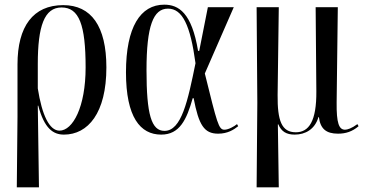

<svg xmlns="http://www.w3.org/2000/svg" viewBox="-20 -567 1569 823"><path d="M52 236H147L142 -114H144C170 -16 208 10 254 10C357 10 436 -82 436 -278C436 -455 371 -545 251 -545C122 -545 55 -454 55 -291V-66ZM235 -7C192 -7 160 -73 142 -188V-293C142 -455 170 -535 244 -535C319 -535 347 -461 347 -278C347 -108 292 -7 235 -7Z M671 10C750 10 780 -54 806 -146H810C832 -31 855 6 915 6C956 6 982 -11 1001 -26L996 -35C984 -25 959 -11 942 -11C917 -11 911 -38 858 -252L982 -536H871L834 -349H829C802 -512 746 -547 684 -547C582 -547 520 -451 520 -257C520 -65 581 10 671 10ZM685 -6C629 -6 608 -76 608 -266C608 -456 637 -530 700 -530C762 -530 796 -459 818 -296C785 -134 758 -6 685 -6Z M1080 236H1175L1171 -34H1173C1186 -3 1208 10 1243 10C1289 10 1330 -13 1345 -65H1347C1353 -15 1378 6 1429 6C1462 6 1490 -3 1517 -26L1512 -35C1488 -17 1469 -11 1459 -11C1433 -11 1422 -39 1423 -128L1428 -536H1333L1336 -176C1337 -47 1304 0 1248 0C1187 0 1169 -50 1170 -160L1175 -536H1080L1083 -126Z"/></svg>

Font: Noto Serif Display ExtraCondensed
Style: Regular
Weight: 400
Width: 2
Designer: Monotype Design Team
Foundry: Monotype Imaging Inc.
Version: Version 2.009